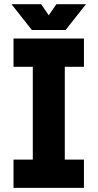

<svg xmlns="http://www.w3.org/2000/svg" viewBox="-20 -909 472 929"><path d="M179.2 -888.7H35.6L134.3 -763.7H297.4L396 -888.7H252.9L215.8 -835ZM45.4 -722.7V-585.9H138.7V-136.7H45.4V0H386.2V-136.7H293.5V-585.9H386.2V-722.7Z"/></svg>

Font: Giphurs ExtraBold
Style: Regular
Weight: 800
Version: Version 1.000